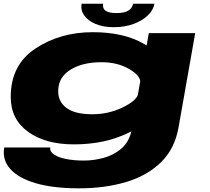

<svg xmlns="http://www.w3.org/2000/svg" viewBox="-23 -762 1117 1020"><path d="M397 238.5Q259 238.5 166.5 211.2Q74 184 31 135Q-12 86 -0.5 21.5H244Q240.5 42.5 263 58.2Q285.5 74 327.2 82.5Q369 91 423 91Q474.5 91 527.2 76.8Q580 62.5 620.2 28.8Q660.5 -5 675 -64Q669 -61 662.5 -58Q536.5 5 369.5 5Q218.5 5 126.2 -61.8Q34 -128.5 34 -246.5Q34 -417.5 165.2 -504.2Q296.5 -591 469.5 -591Q636.5 -591 743 -528Q749.5 -524.5 756 -520.5L767.5 -586H1014L925.5 -85Q905.5 28.5 832.2 100Q759 171.5 646.8 205Q534.5 238.5 397 238.5ZM722 -330Q719.5 -362 665.5 -394Q603 -431.5 516 -431.5Q417.5 -431.5 353.8 -393.2Q290 -355 286.5 -286.5Q282.5 -226 327.8 -190.5Q373 -155 467.5 -155Q554.5 -155 630 -192Q695.5 -224 709 -256.5ZM581.5 -617.5Q525 -617.5 484.5 -634.8Q444 -652 424.2 -680.2Q404.5 -708.5 410.5 -742H525Q516 -692.5 595 -692.5Q638.5 -692.5 659.2 -706Q680 -719.5 684 -742H797.5Q791.5 -708.5 762.2 -680.2Q733 -652 686.5 -634.8Q640 -617.5 581.5 -617.5Z"/></svg>

Font: Anybody UltraExpanded ExtraBold
Style: Italic
Weight: 800
Width: 9
Italic angle: -10°
Designer: Tyler Finck
Foundry: Etcetera Type Company
Version: Version 1.010; ttfautohint (v1.8.3) -l 8 -r 50 -G 200 -x 14 